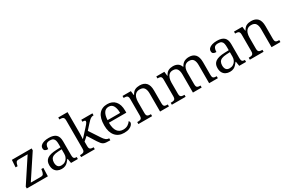

<svg xmlns="http://www.w3.org/2000/svg" viewBox="111 -1969 4713 3189"><g transform="rotate(-30 2467.5 -375.0)"><path d="M44 0V-35L340 -485H169Q133 -485 120.5 -467.5Q108 -450 99 -410L97 -397H58L67 -536H446V-499L150 -51H344Q379 -51 391.5 -71.5Q404 -92 410 -129L414 -159H453L448 0Z M711 10Q668 10 633.5 -7.5Q599 -25 579.5 -60Q560 -95 560 -150Q560 -229 616 -267Q672 -305 789 -309L871 -312V-372Q871 -410 864.5 -438.5Q858 -467 837.5 -483.5Q817 -500 774 -500Q715 -500 697 -468.5Q679 -437 679 -388Q641 -388 621.5 -401.5Q602 -415 602 -447Q602 -478 623.5 -500Q645 -522 684.5 -534Q724 -546 777 -546Q870 -546 914 -506Q958 -466 958 -378V-115Q958 -84 963.5 -67.5Q969 -51 982 -44.5Q995 -38 1019 -38H1023V0H892L878 -87H871Q852 -62 831.5 -39.5Q811 -17 782.5 -3.5Q754 10 711 10ZM735 -44Q776 -44 806.5 -63Q837 -82 854 -114Q871 -146 871 -185V-274L805 -271Q746 -268 712 -253.5Q678 -239 663.5 -211.5Q649 -184 649 -146Q649 -99 669.5 -71.5Q690 -44 735 -44Z M1086 0V-38H1098Q1122 -38 1139.5 -43Q1157 -48 1166.5 -62.5Q1176 -77 1176 -109V-652Q1176 -684 1166.5 -698.5Q1157 -713 1140 -717.5Q1123 -722 1100 -722H1086V-760H1264V-374Q1264 -359 1263.5 -339Q1263 -319 1262 -299.5Q1261 -280 1260.5 -264.5Q1260 -249 1260 -243L1392 -387Q1417 -414 1430.5 -431Q1444 -448 1448.5 -459Q1453 -470 1453 -477Q1453 -490 1439.5 -494Q1426 -498 1398 -498V-536H1612V-498Q1587 -498 1567.5 -489Q1548 -480 1527 -460.5Q1506 -441 1479 -410L1400 -322L1531 -123Q1559 -79 1585 -58.5Q1611 -38 1643 -38H1646V0H1632Q1591 0 1564 -3Q1537 -6 1518 -15.5Q1499 -25 1481.5 -45Q1464 -65 1442 -99L1340 -261L1264 -194V-106Q1264 -76 1273.5 -61.5Q1283 -47 1300.5 -42.5Q1318 -38 1342 -38H1348V0Z M1910 10Q1802 10 1741.5 -61.5Q1681 -133 1681 -263Q1681 -405 1738 -475.5Q1795 -546 1900 -546Q1995 -546 2050 -483.5Q2105 -421 2105 -303V-264H1771Q1772 -151 1811.5 -98Q1851 -45 1923 -45Q1976 -45 2012.5 -68Q2049 -91 2066 -122Q2073 -118 2078.5 -109.5Q2084 -101 2084 -89Q2084 -69 2065 -45.5Q2046 -22 2007.5 -6Q1969 10 1910 10ZM2014 -312Q2014 -395 1986.5 -446Q1959 -497 1899 -497Q1838 -497 1807.5 -448.5Q1777 -400 1773 -312Z M2184 0V-38H2195Q2221 -38 2239 -43Q2257 -48 2266 -63Q2275 -78 2275 -110V-429Q2275 -459 2266 -474Q2257 -489 2240.5 -493.5Q2224 -498 2200 -498H2189V-536H2349L2359 -455H2364Q2394 -511 2432.5 -528.5Q2471 -546 2521 -546Q2602 -546 2645 -499.5Q2688 -453 2688 -353V-111Q2688 -78 2695.5 -63Q2703 -48 2719.5 -43Q2736 -38 2762 -38H2770V0H2600V-348Q2600 -413 2575.5 -450.5Q2551 -488 2489 -488Q2441 -488 2413 -464Q2385 -440 2373.5 -402Q2362 -364 2362 -322V-106Q2362 -76 2371 -61.5Q2380 -47 2397 -42.5Q2414 -38 2440 -38H2447V0Z M2826 0V-38H2840Q2866 -38 2883 -43Q2900 -48 2908.5 -63Q2917 -78 2917 -110V-430Q2917 -460 2909 -474.5Q2901 -489 2884 -493.5Q2867 -498 2843 -498H2837V-536H2991L3001 -454H3006Q3033 -508 3071 -527Q3109 -546 3158 -546Q3212 -546 3249 -523Q3286 -500 3302 -453H3309Q3336 -505 3375.5 -525.5Q3415 -546 3467 -546Q3544 -546 3586 -499.5Q3628 -453 3628 -354V-111Q3628 -78 3635.5 -63Q3643 -48 3659.5 -43Q3676 -38 3703 -38H3708V0H3541V-348Q3541 -415 3517 -451.5Q3493 -488 3435 -488Q3392 -488 3366 -467Q3340 -446 3328.5 -411Q3317 -376 3317 -335V-111Q3317 -78 3325 -63Q3333 -48 3349.5 -43Q3366 -38 3392 -38H3398V0H3230V-348Q3230 -415 3206 -451.5Q3182 -488 3124 -488Q3080 -488 3054 -464.5Q3028 -441 3016 -403Q3004 -365 3004 -322V-106Q3004 -76 3013 -61.5Q3022 -47 3039.5 -42.5Q3057 -38 3083 -38H3090V0Z M3937 10Q3894 10 3859.5 -7.5Q3825 -25 3805.5 -60Q3786 -95 3786 -150Q3786 -229 3842 -267Q3898 -305 4015 -309L4097 -312V-372Q4097 -410 4090.5 -438.5Q4084 -467 4063.5 -483.5Q4043 -500 4000 -500Q3941 -500 3923 -468.5Q3905 -437 3905 -388Q3867 -388 3847.5 -401.5Q3828 -415 3828 -447Q3828 -478 3849.5 -500Q3871 -522 3910.5 -534Q3950 -546 4003 -546Q4096 -546 4140 -506Q4184 -466 4184 -378V-115Q4184 -84 4189.5 -67.5Q4195 -51 4208 -44.5Q4221 -38 4245 -38H4249V0H4118L4104 -87H4097Q4078 -62 4057.5 -39.5Q4037 -17 4008.5 -3.5Q3980 10 3937 10ZM3961 -44Q4002 -44 4032.5 -63Q4063 -82 4080 -114Q4097 -146 4097 -185V-274L4031 -271Q3972 -268 3938 -253.5Q3904 -239 3889.5 -211.5Q3875 -184 3875 -146Q3875 -99 3895.5 -71.5Q3916 -44 3961 -44Z M4322 0V-38H4333Q4359 -38 4377 -43Q4395 -48 4404 -63Q4413 -78 4413 -110V-429Q4413 -459 4404 -474Q4395 -489 4378.5 -493.5Q4362 -498 4338 -498H4327V-536H4487L4497 -455H4502Q4532 -511 4570.5 -528.5Q4609 -546 4659 -546Q4740 -546 4783 -499.5Q4826 -453 4826 -353V-111Q4826 -78 4833.5 -63Q4841 -48 4857.5 -43Q4874 -38 4900 -38H4908V0H4738V-348Q4738 -413 4713.5 -450.5Q4689 -488 4627 -488Q4579 -488 4551 -464Q4523 -440 4511.5 -402Q4500 -364 4500 -322V-106Q4500 -76 4509 -61.5Q4518 -47 4535 -42.5Q4552 -38 4578 -38H4585V0Z"/></g></svg>

Font: Noto Serif Hentaigana EL
Style: Regular
Weight: 400
Designer: Kazuhiro Yamada
Foundry: nipponia
Version: Version 1.000